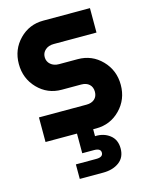

<svg xmlns="http://www.w3.org/2000/svg" viewBox="-140 -796 907 1152"><g transform="rotate(-15 313.5 -220.0)"><path d="M67.9 0V-152.8H363.8Q395 -152.8 413.6 -169.4Q432.1 -186 432.1 -214.8Q432.1 -244.1 413.8 -261Q395.5 -277.8 363.8 -277.8H243.2Q155.3 -277.8 94.7 -340.3Q34.2 -402.8 34.2 -493.2Q34.2 -583 94.7 -645Q155.3 -707 243.2 -707H533.2V-555.2H267.1Q235.4 -555.2 215.1 -537.6Q194.8 -520 194.8 -493.2Q194.8 -465.3 215.1 -447.8Q235.4 -430.2 267.1 -430.2H382.8Q471.2 -430.2 532 -367.7Q592.8 -305.2 592.8 -214.8Q592.8 -124.5 532 -62.3Q471.2 0 382.8 0ZM209 267.1V176.8H335.9Q377.9 176.8 377.9 148.9Q377.9 122.1 335.9 122.1H263.2V-6.8H363.8V43Q417.5 40.5 455.3 69.6Q493.2 98.6 493.2 153.8Q493.2 209 454.1 238Q415 267.1 354 267.1Z"/></g></svg>

Font: Biathlonist
Style: Bold
Weight: 700
Designer: Go4gold
Foundry: Go4gold
Version: Version 3.010;FEAKit 1.0